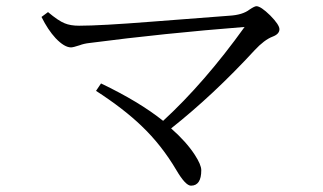

<svg xmlns="http://www.w3.org/2000/svg" viewBox="-20 -664 1040 619"><path d="M531.7 -250Q580.6 -207 607.9 -165Q628.9 -132.8 628.9 -115.2Q628.9 -65.4 595.7 -65.4Q578.1 -65.4 548.8 -115.2Q501 -196.3 437 -257.3Q379.4 -313 289.6 -371.1L305.7 -395Q429.2 -335.9 505.9 -274.4Q639.6 -397.5 768.6 -577.1Q507.8 -556.6 268.6 -525.4Q250.5 -523.4 236.8 -518.1Q215.8 -511.2 209 -511.2Q187.5 -511.2 159.2 -541Q134.3 -567.9 113.8 -609.4L134.8 -625Q168.5 -596.7 188.5 -588.9Q207 -581.1 234.9 -581.1Q304.2 -581.1 469.7 -594.2Q634.3 -606.9 718.8 -613.3Q762.2 -615.7 784.7 -633.3Q800.8 -644 806.6 -644Q820.8 -644 851.1 -614.3Q880.9 -584 880.9 -569.8Q880.9 -554.2 858.9 -545.9Q832 -535.6 800.8 -502Q668.5 -358.4 531.7 -250Z"/></svg>

Font: I.Ming
Style: Regular
Weight: 400
Designer: Ichiten Fonts Project
Version: Version 6.11; Dec 27, 2019